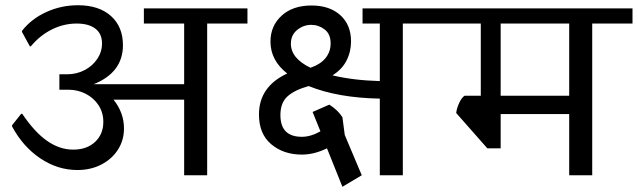

<svg xmlns="http://www.w3.org/2000/svg" viewBox="-20 -670 2438 734"><path d="M926 -638V-580H772V0H684V-289H414Q454 -239 454 -179Q454 -134 431 -98Q408 -62 367.5 -41Q327 -20 276 -20Q200 -20 133.5 -65Q67 -110 26 -187V-191L61 -235H65Q112 -165 160 -131.5Q208 -98 260 -98Q312 -98 343.5 -127.5Q375 -157 375 -204Q375 -240 356.5 -268Q338 -296 307.5 -311.5Q277 -327 242 -327H207V-386H236Q273 -386 303.5 -402Q334 -418 352 -445Q370 -472 370 -504Q370 -541 344.5 -560.5Q319 -580 273 -580Q224 -580 178.5 -557.5Q133 -535 98 -493H94L64 -548V-552Q100 -598 157 -624Q214 -650 278 -650Q358 -650 404 -609Q450 -568 450 -497Q450 -393 338 -348H684V-580H530V-638Z M1674 -638V-580H1520V0H1432V-293Q1271 -296 1160 -341Q1106 -326 1079 -301.5Q1052 -277 1052 -230Q1052 -147 1134 -147Q1168 -147 1205 -168L1175 -242L1239 -270Q1272 -249 1289 -222L1298 -154L1363 0L1289 44L1230 -103Q1181 -79 1134 -79Q1064 -79 1017 -118.5Q970 -158 970 -232Q970 -339 1078 -389Q1014 -439 1014 -511Q1014 -571 1056.5 -610Q1099 -649 1171 -649Q1240 -649 1281 -612Q1322 -575 1322 -512Q1322 -472 1304.5 -438Q1287 -404 1251 -382Q1329 -363 1432 -360V-580H1366V-638ZM1092 -503Q1092 -447 1167 -411Q1205 -424 1224.5 -448Q1244 -472 1244 -504Q1244 -540 1221 -557.5Q1198 -575 1170 -575Q1140 -575 1116 -555.5Q1092 -536 1092 -503Z M2398 -580H2244V0H2156V-234H1894V-103H1843L1724 -238Q1726 -256 1735.5 -276.5Q1745 -297 1756 -304H1818V-580H1630V-638H2398ZM2156 -304V-580H1894V-304Z"/></svg>

Font: AmikoRegular
Style: Regular
Weight: 400
Designer: Pablo Impallari, Rodrigo Fuenzalida, Andres Torresi
Foundry: Impallari Type
Version: Version 1.000; ttfautohint (v1.3)